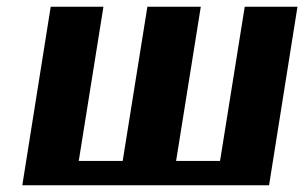

<svg xmlns="http://www.w3.org/2000/svg" viewBox="-20 -548 900 568"><path d="M46 0H776L860 -528H704L631 -72H501L574 -528H416L343 -72H213L286 -528H130Z"/></svg>

Font: Aerodynamic
Style: BdObl
Weight: 500
Designer: Google
Version: Version 2.000980; 2014